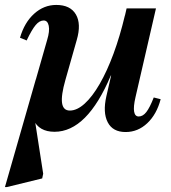

<svg xmlns="http://www.w3.org/2000/svg" viewBox="-58 -521 694 778"><path d="M87 -199 113 -191 81 -49 117 183 113 202 -30 237H-38ZM163 13Q100 13 77.5 -36Q55 -85 79 -170L133 -359Q144 -395 139.5 -416.5Q135 -438 119 -438Q102 -438 86.5 -419.5Q71 -401 50 -357L23 -368Q41 -430 80.5 -465.5Q120 -501 170 -501Q227 -501 249.5 -462.5Q272 -424 253 -359L207 -197Q189 -134 193.5 -103.5Q198 -73 225 -73Q254 -73 285 -101Q316 -129 346 -181Q376 -233 402 -303.5Q428 -374 448 -458H497L453 -215H391Q295 13 163 13ZM451 14Q399 14 378.5 -25.5Q358 -65 373 -131L455 -487H574L491 -127Q482 -88 485.5 -68.5Q489 -49 504 -49Q521 -49 535 -67Q549 -85 565 -126L593 -119Q577 -58 539 -22Q501 14 451 14Z"/></svg>

Font: Platypi Light Medium
Style: Italic
Weight: 500
Italic angle: -13°
Version: Version 1.200